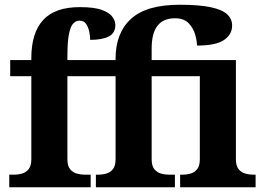

<svg xmlns="http://www.w3.org/2000/svg" viewBox="-20 -789 1114 809"><path d="M19 0V-53H41Q56 -53 72.5 -57.5Q89 -62 100.5 -76Q112 -90 112 -118V-468H23V-536H112V-544Q112 -651 162 -705Q212 -759 316 -759Q379 -759 411 -746.5Q443 -734 454.5 -717Q466 -700 466 -684Q466 -650 438.5 -635.5Q411 -621 360 -621Q360 -637 356 -656Q352 -675 342.5 -688.5Q333 -702 315 -702Q300 -702 288.5 -690Q277 -678 270.5 -645.5Q264 -613 264 -551V-536H467V-542Q467 -650 532 -709.5Q597 -769 737 -769Q820 -769 868.5 -758.5Q917 -748 937.5 -728.5Q958 -709 958 -681Q958 -644 924 -620.5Q890 -597 810 -597Q810 -616 802.5 -643Q795 -670 775 -691Q755 -712 717 -712Q669 -712 644 -681Q619 -650 619 -584V-536H974V-118Q974 -90 985.5 -76Q997 -62 1014 -57.5Q1031 -53 1045 -53H1057V0H739V-53H751Q766 -53 782.5 -57.5Q799 -62 810.5 -76Q822 -90 822 -118V-468H619V-118Q619 -90 630.5 -76Q642 -62 659 -57.5Q676 -53 690 -53H717V0H384V-53H396Q411 -53 427.5 -57.5Q444 -62 455.5 -76Q467 -90 467 -118V-468H264V-118Q264 -90 275.5 -76Q287 -62 304 -57.5Q321 -53 335 -53H362V0Z"/></svg>

Font: NotoSerif-Bold
Style: Regular
Weight: 700
Designer: Monotype Design Team
Foundry: Monotype Imaging Inc.
Version: Version 2.007; ttfautohint (v1.8) -l 8 -r 50 -G 200 -x 14 -D